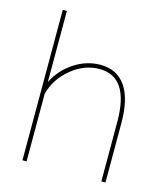

<svg xmlns="http://www.w3.org/2000/svg" viewBox="-109 -815 784 900"><g transform="rotate(15 282.5 -365.0)"><path d="M486.8 0H466.8V-289.1Q466.8 -506.8 323.2 -506.8Q250.5 -506.8 187.3 -455.3Q124 -403.8 104 -328.1V0H84V-730H104V-384.8Q136.2 -449.2 195.8 -488Q255.4 -526.9 321.8 -526.9Q402.8 -526.9 444.8 -466.3Q486.8 -405.8 486.8 -289.1Z"/></g></svg>

Font: Rawline Thin
Style: Regular
Weight: 250
Designer: Matt McInerney, Pablo Impallari, Rodrigo Fuenzalida
Foundry: Matt McInerney, Pablo Impallari, Rodrigo Fuenzalida
Version: Version 4.020;PS 004.020;hotconv 1.0.88;makeotf.lib2.5.64775